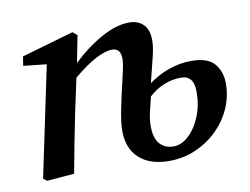

<svg xmlns="http://www.w3.org/2000/svg" viewBox="-62 -579 883 679"><g transform="rotate(-10 380.0 -240.0)"><path d="M57 8 44 -2 127 -398 44 -407 49 -440 236 -494 252 -481 233 -384Q283 -432 338 -462.5Q393 -493 439 -493Q471 -493 490 -474Q509 -455 509 -417Q509 -395 501.5 -363Q494 -331 478 -268Q511 -293 551 -307Q591 -321 632 -321Q691 -321 715 -292.5Q739 -264 739 -221Q739 -175 720.5 -133Q702 -91 668.5 -58Q635 -25 590.5 -5.5Q546 14 494 14Q426 14 387.5 -21Q349 -56 349 -119Q349 -148 358 -193.5Q367 -239 379 -289Q385 -314 389.5 -335.5Q394 -357 394 -370Q394 -392 385.5 -400.5Q377 -409 363 -409Q339 -409 303 -390Q267 -371 222 -333L196 -212Q185 -159 175 -106.5Q165 -54 155 0ZM451 -118Q451 -75 469.5 -54.5Q488 -34 519 -34Q547 -34 573 -58Q599 -82 615.5 -122Q632 -162 632 -211Q632 -269 586 -269Q522 -269 470 -222Q463 -194 457 -168.5Q451 -143 451 -118Z"/></g></svg>

Font: Source Serif 4 Semibold
Style: Italic
Weight: 600
Italic angle: -12°
Designer: Frank Grießhammer
Foundry: Adobe
Version: Version 4.005;hotconv 1.1.0;makeotfexe 2.6.0